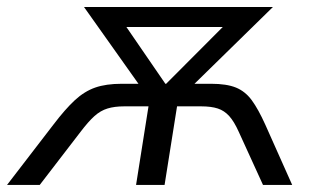

<svg xmlns="http://www.w3.org/2000/svg" viewBox="-61 -522 888 542"><path d="M-41.1 0 89.7 -170.1Q123.2 -214.1 150.2 -239.1Q177.1 -264 207.7 -274.8Q238.3 -285.5 282.6 -285.5H356.7L343.8 -265.8L176.1 -502.3H709.5L467.9 -265.8L460.3 -285.5H534.9Q578.7 -285.5 605.1 -274.8Q631.5 -264 649.9 -238.8Q668.3 -213.6 687.9 -170.1L763.8 0H681.4L613.1 -149.6Q600 -178.9 586.1 -194.3Q572.2 -209.7 553.8 -215.7Q535.3 -221.8 506.5 -221.8H438.8L403.6 0H323.1L358.2 -221.8H290Q262.2 -221.8 242.5 -215.7Q222.8 -209.7 205.6 -194.3Q188.4 -178.9 166.2 -149.6L51.2 0ZM405.9 -285.4H407.9L592.1 -470.1L587.7 -445.7H274.7L279.1 -470.1Z"/></svg>

Font: Mulish ExtraLight
Style: Italic
Weight: 200
Italic angle: -9°
Designer: Vernon Adams
Foundry: Vernon Adams
Version: Version 3.603